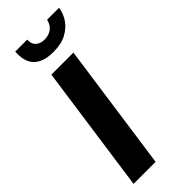

<svg xmlns="http://www.w3.org/2000/svg" viewBox="-219 -675 702 702"><g transform="rotate(-45 132.5 -324.0)"><path d="M2 0 72 -495H186L116 0ZM136 -548Q101 -548 80 -558.5Q59 -569 50 -584.5Q41 -600 39 -617Q37 -634 38 -648H100Q99 -625 112 -614Q125 -603 145 -603Q166 -603 181.5 -613.5Q197 -624 203 -648H265Q261 -622 246 -599.5Q231 -577 204 -562.5Q177 -548 136 -548Z"/></g></svg>

Font: Alumni Sans Thin
Style: Bold Italic
Weight: 700
Italic angle: -8°
Version: Version 1.016